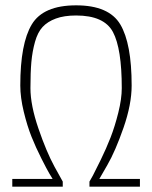

<svg xmlns="http://www.w3.org/2000/svg" viewBox="-20 -690 570 719"><path d="M26 -20H177Q172 -28 164 -41.5Q156 -55 135 -96.5Q114 -138 98 -178Q82 -218 69 -271.5Q56 -325 56 -370Q56 -527 99 -598.5Q142 -670 265 -670Q388 -670 430.5 -598.5Q473 -527 473 -370Q473 -299 442.5 -211.5Q412 -124 382 -72L352 -20H504V9H315V-10Q320 -18 328 -33Q336 -48 357 -91Q378 -134 394 -175Q410 -216 423 -268Q436 -320 436 -360Q436 -508 403 -570Q370 -632 265 -632Q220 -632 189 -620.5Q158 -609 139.5 -589Q121 -569 111 -533Q101 -497 97.5 -458Q94 -419 94 -360Q94 -296 124 -208.5Q154 -121 184 -66L215 -10V9H26Z"/></svg>

Font: TitilliumMaps29L
Style: 1 wt
Weight: 100
Designer: Campivisivi
Foundry: Accademia di Belle Arti di Urbino and students of MA course of Visual design
Version: Version 001.001